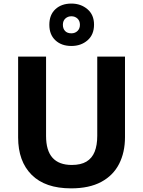

<svg xmlns="http://www.w3.org/2000/svg" viewBox="-20 -1025 787 1055"><path d="M666.8 -271.5Q666.8 -187.8 634.4 -124.3Q602 -60.8 536.2 -25.4Q470.4 10 370.5 10Q228.4 10 154 -64.3Q79.6 -138.7 79.6 -269.9V-714H233.1V-277.8Q233.1 -197.6 268.6 -158.1Q304.1 -118.6 374.3 -118.6Q424.1 -118.6 454.8 -136.9Q485.5 -155.3 500 -191Q514.4 -226.7 514.4 -278.8V-714H666.8ZM372.3 -772.4Q317.8 -772.4 284.5 -803.5Q251.1 -834.5 251.1 -888.8Q251.1 -943.7 284.5 -974.5Q317.8 -1005.4 372.3 -1005.4Q424.2 -1005.4 460.5 -974.5Q496.7 -943.7 496.7 -889.8Q496.7 -834.5 461 -803.5Q425.2 -772.4 372.3 -772.4ZM372.3 -841.9Q392.4 -841.9 405.8 -854.8Q419.2 -867.7 419.2 -888.8Q419.2 -910.5 405.6 -923.1Q392.1 -935.6 372.3 -935.6Q352.6 -935.6 339 -923.1Q325.5 -910.5 325.5 -888.8Q325.5 -867.7 337.5 -854.8Q349.6 -841.9 372.3 -841.9Z"/></svg>

Font: Noto Sans Khmer UI
Style: Regular
Weight: 400
Designer: Danh Hong and the Monotype Design Team
Foundry: Monotype Imaging Inc.
Version: Version 2.002